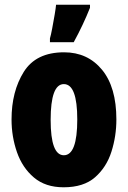

<svg xmlns="http://www.w3.org/2000/svg" viewBox="-20 -785 545 815"><path d="M293 -606Q333 -679 362 -752V-765H218Q217 -752 212 -722.5Q207 -693 201.5 -664Q196 -635 192 -622V-606ZM252 -563Q133 -563 81 -480Q29 -397 29 -278Q29 -205 52 -139Q75 -73 124 -31.5Q173 10 250 10Q335 10 383.5 -32.5Q432 -75 453 -141Q474 -207 474 -278Q474 -415 413 -489Q352 -563 252 -563ZM251 -428Q308 -428 308 -278Q308 -126 251 -126Q195 -126 195 -276Q195 -428 251 -428Z"/></svg>

Font: Noto Sans Display Condensed Black
Style: Regular
Weight: 900
Width: 3
Designer: Monotype Design team
Foundry: Monotype Imaging Inc.
Version: 1.000